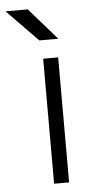

<svg xmlns="http://www.w3.org/2000/svg" viewBox="-106 -733 376 765"><g transform="rotate(-5 82.5 -350.5)"><path d="M70 -574H146L35 -701H-54ZM79 0H139V-500H79Z"/></g></svg>

Font: Unageo
Style: Light
Weight: 300
Designer: Richard Sepsi
Foundry: Richard Sepsi
Version: Version 2.000